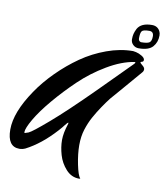

<svg xmlns="http://www.w3.org/2000/svg" viewBox="-180 -900 979 1139"><g transform="rotate(10 309.5 -330.5)"><path d="M254 -152Q235 -95 235 -52.5Q235 -10 248.5 36.5Q262 83 295 119.5Q328 156 374 156Q381 156 381 153Q367 139 354 75.5Q341 12 341 -40.5Q341 -93 354.5 -135.5Q368 -178 387.5 -213.5Q407 -249 431 -284.5Q455 -320 474 -344Q518 -396 526 -404L635 -531Q642 -539 642 -549.5Q642 -560 627.5 -571.5Q613 -583 613 -587L618 -591Q631 -592 631 -604Q631 -616 613 -627Q595 -638 577 -642L559 -645Q482 -645 401 -615.5Q320 -586 251 -538Q182 -490 120.5 -428.5Q59 -367 16 -303Q-78 -165 -78 -61Q-78 43 -5 43Q12 43 30 35Q120 -11 206 -106Q226 -128 236 -142L247 -155Q252 -160 253.5 -160Q255 -160 255 -158ZM577 -570 385 -377Q239 -231 145.5 -150.5Q52 -70 32 -62L11 -55Q7 -55 7 -59Q7 -83 39.5 -139Q72 -195 131 -265Q190 -335 260 -402Q330 -469 416 -520Q502 -571 579 -583Q584 -583 584 -580Q584 -577 577 -570ZM643 -817Q676 -817 691 -789Q697 -778 697 -763Q697 -722 672.5 -694.5Q648 -667 588 -667Q568 -667 554 -680.5Q540 -694 540 -713Q540 -732 543.5 -746Q547 -760 556 -778Q578 -817 643 -817ZM633 -780Q597 -780 588.5 -769.5Q580 -759 580 -726Q580 -709 595 -705Q634 -705 646.5 -714Q659 -723 659 -751.5Q659 -780 633 -780Z"/></g></svg>

Font: Mr Dafoe
Style: Regular
Weight: 400
Designer: Alejandro Paul
Foundry: Alejandro Paul
Version: Version 1.000